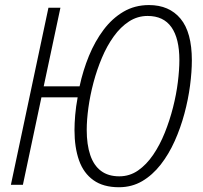

<svg xmlns="http://www.w3.org/2000/svg" viewBox="-20 -745 819 774"><path d="M459.5 9.8Q396.5 9.8 356.7 -18.6Q316.9 -46.9 298.6 -98.6Q280.3 -150.4 280.3 -220.7Q280.3 -247.6 283.2 -281.7Q286.1 -315.9 293 -352.5H147L72.3 0H23.9L175.3 -713.9H223.6L156.2 -397H300.8Q314.5 -460.9 338.6 -519.8Q362.8 -578.6 397.5 -624.8Q432.1 -670.9 477.8 -697.8Q523.4 -724.6 580.6 -724.6Q662.1 -724.6 707.8 -669.7Q753.4 -614.7 753.4 -502Q753.4 -455.6 746.1 -399.9Q738.8 -344.2 723.4 -286.9Q708 -229.5 684.3 -176.5Q660.6 -123.5 627.7 -81.3Q594.7 -39.1 553 -14.6Q511.2 9.8 459.5 9.8ZM460.9 -34.2Q502.4 -34.2 536.4 -57.6Q570.3 -81.1 597.4 -120.8Q624.5 -160.6 644.3 -210Q664.1 -259.3 677.5 -312Q690.9 -364.7 697 -414.3Q703.1 -463.9 703.1 -502.9Q703.1 -589.8 671.1 -635.3Q639.2 -680.7 575.2 -680.7Q534.2 -680.7 500 -658.4Q465.8 -636.2 438.5 -598.1Q411.1 -560.1 390.9 -512Q370.6 -463.9 356.9 -412.4Q343.3 -360.8 336.4 -311.3Q329.6 -261.7 329.6 -221.2Q329.6 -162.1 343.8 -120.1Q357.9 -78.1 387 -56.2Q416 -34.2 460.9 -34.2Z"/></svg>

Font: Open Sans SemiCondensed Light
Style: Italic
Weight: 300
Width: 4
Italic angle: -12°
Designer: Monotype Design Team
Foundry: Monotype Imaging Inc.
Version: Version 3.000